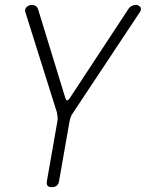

<svg xmlns="http://www.w3.org/2000/svg" viewBox="-20 -580 640 790"><path d="M193 190Q180 190 175.5 184Q171 178 173 165L216 -80Q218 -90 217 -99.5Q216 -109 214 -118L84 -531Q82 -537 84 -542.5Q86 -548 90 -551.5Q94 -555 99.5 -557.5Q105 -560 111 -560Q119 -560 126.5 -555.5Q134 -551 137 -541L249 -176Q252 -167 256.5 -167Q261 -167 267 -176L507 -541Q513 -551 522 -555.5Q531 -560 539 -560Q545 -560 549.5 -557.5Q554 -555 557 -551.5Q560 -548 560 -542.5Q560 -537 556 -531L282 -118Q275 -109 271.5 -99.5Q268 -90 266 -80L223 165Q221 178 213.5 184Q206 190 193 190Z"/></svg>

Font: Maple Mono NL Thin
Style: Italic
Weight: 250
Italic angle: -10°
Monospace: yes
Designer: subframe7536
Version: Version 7.000